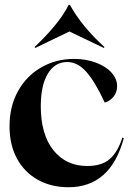

<svg xmlns="http://www.w3.org/2000/svg" viewBox="-20 -770 541 805"><path d="M20 -240Q20 -324 55.5 -388Q91 -452 153 -487.5Q215 -523 290 -523Q342 -523 383.5 -507Q425 -491 448 -465Q471 -439 471 -409Q471 -382 455 -363.5Q439 -345 419 -340Q380 -425 343 -467.5Q306 -510 262 -510Q210 -510 180.5 -461Q151 -412 151 -325Q151 -206 204 -140Q257 -74 346 -74Q407 -74 440.5 -103.5Q474 -133 493 -193L499 -191Q444 15 267 15Q195 15 139 -16Q83 -47 51.5 -104.5Q20 -162 20 -240ZM128 -569 125 -573Q172 -617 210 -663Q248 -709 268 -750H273Q296 -707 334 -660.5Q372 -614 418 -573L415 -569L271 -638Z"/></svg>

Font: Nyght Serif Medium
Style: Regular
Weight: 500
Designer: Maksym Kobuzan
Version: Version 0.410